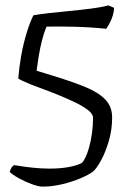

<svg xmlns="http://www.w3.org/2000/svg" viewBox="-20 -589 499 714"><path d="M138 105Q123 105 97.5 95.5Q72 86 48.5 73Q25 60 16 50Q20 38 24 32.5Q28 27 33 25Q67 31 100.5 34.5Q134 38 164 38Q203 38 234 32.5Q265 27 284 17Q290 12 297.5 -3Q305 -18 311.5 -41.5Q318 -65 322 -93Q326 -121 326 -151Q326 -165 307.5 -179.5Q289 -194 260 -208Q231 -222 196.5 -236Q162 -250 129 -262Q112 -268 94.5 -275Q77 -282 64.5 -288Q52 -294 48 -297Q51 -337 58.5 -380Q66 -423 78 -463Q90 -503 104 -532Q124 -536 160 -540Q196 -544 237.5 -548Q279 -552 318.5 -557Q358 -562 383 -569L404 -560Q404 -546 399.5 -531.5Q395 -517 388.5 -504.5Q382 -492 375 -482Q317 -488 257.5 -489.5Q198 -491 153 -490Q144 -469 136.5 -440Q129 -411 124 -380.5Q119 -350 116 -326L178 -307Q247 -286 296 -266Q345 -246 371 -219.5Q397 -193 397 -152Q397 -106 384.5 -64Q372 -22 355.5 8Q339 38 326 49Q310 61 279.5 74Q249 87 211.5 96Q174 105 138 105Z"/></svg>

Font: Texturina Medium 12pt ExtraLight
Style: Regular
Weight: 250
Version: Version 1.002